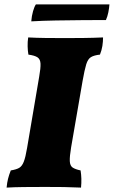

<svg xmlns="http://www.w3.org/2000/svg" viewBox="-20 -849 517 872"><path d="M158 -501Q165 -540 164 -560Q163 -580 150.5 -588.5Q138 -597 109 -601Q106 -618 105.5 -638.5Q105 -659 108 -679Q145 -677 186.5 -676.5Q228 -676 276 -676Q315 -676 359.5 -676.5Q404 -677 448 -679Q448 -660 445 -640.5Q442 -621 434 -601Q407 -598 393 -589.5Q379 -581 371.5 -556.5Q364 -532 355 -481L303 -180Q296 -138 297 -117Q298 -96 310 -88Q322 -80 346 -75Q349 -56 349.5 -37Q350 -18 348 3Q305 1 269.5 0.5Q234 0 185 0Q130 0 87.5 0.5Q45 1 10 3Q12 -19 16.5 -37Q21 -55 29 -75Q54 -79 67 -86.5Q80 -94 88 -114.5Q96 -135 103 -177ZM122 -752Q124 -777 130 -798Q136 -819 143 -829H477Q476 -813 472 -793Q468 -773 461 -758Q413 -758 353.5 -757.5Q294 -757 234 -756Q174 -755 122 -752Z"/></svg>

Font: Vollkorn Black
Style: Italic
Weight: 900
Italic angle: -11°
Designer: Friedrich Althausen
Foundry: Friedrich Althausen
Version: Version 5.000; ttfautohint (v1.8.3)